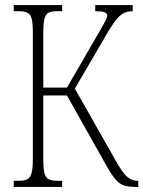

<svg xmlns="http://www.w3.org/2000/svg" viewBox="-20 -734 563 754"><path d="M34 0V-24H52Q75 -24 87 -30Q99 -36 104 -54Q109 -72 109 -109V-606Q109 -642 104.5 -660Q100 -678 87.5 -684Q75 -690 52 -690H34V-714H224V-690H205Q182 -690 170.5 -684Q159 -678 154.5 -660Q150 -642 150 -606V-390H243L371 -611Q389 -642 395 -654Q401 -666 401 -673Q401 -682 390.5 -686Q380 -690 354 -690V-714H501V-690Q483 -690 469 -684Q455 -678 440.5 -661.5Q426 -645 406 -612L274 -386L431 -109Q460 -57 478.5 -40.5Q497 -24 519 -24H523V0H511Q484 0 466 -6Q448 -12 431.5 -32Q415 -52 393 -92L243 -359H150V-109Q150 -72 154.5 -54Q159 -36 171.5 -30Q184 -24 207 -24H224V0Z"/></svg>

Font: Noto Serif ExtraCondensed ExtraLight
Style: Regular
Weight: 200
Width: 2
Designer: Monotype Design Team
Foundry: Monotype Imaging Inc.
Version: Version 2.015